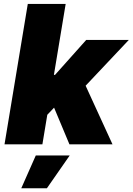

<svg xmlns="http://www.w3.org/2000/svg" viewBox="-20 -748 687 995"><path d="M200.2 -127 238.8 -359.9H265.1L426.8 -541H647.5L379.4 -256.8H323.7ZM3.4 0 124 -727.5H320.3L199.7 0ZM339.8 0 250.5 -213.4 401.4 -352.5 563 0ZM90.3 227.5 165.5 57.6H341.3L223.1 227.5Z"/></svg>

Font: Inter 17pt Black
Style: Italic
Weight: 900
Italic angle: -9.3988°
Version: Version 4.001;git-66647c0bb